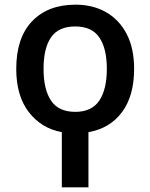

<svg xmlns="http://www.w3.org/2000/svg" viewBox="-20 -571 650 831"><path d="M307.1 -550.8Q381.8 -550.8 439 -518.3Q496.1 -485.8 528.3 -423.8Q560.5 -361.8 560.5 -272.9Q560.5 -156.2 508.1 -85.7Q455.6 -15.1 362.8 1V239.7H247.6V1Q159.2 -15.1 104.7 -85.7Q50.3 -156.2 50.3 -272.9Q50.3 -407.2 118.9 -479Q187.5 -550.8 307.1 -550.8ZM305.2 -456.5Q233.4 -456.5 200.9 -409.4Q168.5 -362.3 168.5 -272.9Q168.5 -184.1 200.9 -135.5Q233.4 -86.9 305.7 -86.9Q377 -86.9 409.7 -135.5Q442.4 -184.1 442.4 -272.9Q442.4 -361.3 409.9 -408.9Q377.4 -456.5 305.2 -456.5Z"/></svg>

Font: Open Sans SemiBold
Style: Regular
Weight: 600
Designer: Monotype Design Team
Foundry: Monotype Imaging Inc.
Version: Version 3.003; ttfautohint (v1.8.4)